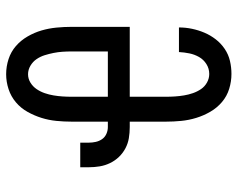

<svg xmlns="http://www.w3.org/2000/svg" viewBox="-96 -688 791 640"><g transform="rotate(-90 300.0 -367.5)"><path d="M374 8Q349 8 324.5 0.5Q300 -7 280.5 -23.5Q261 -40 248 -62.5Q235 -85 227.5 -109.5Q220 -134 217.5 -159.5Q215 -185 215 -210V-331H197Q178 -331 160 -334Q142 -337 126 -345.5Q110 -354 97.5 -367Q85 -380 77 -396.5Q69 -413 66 -431Q63 -449 63 -467V-496H145V-467Q145 -456 147.5 -444.5Q150 -433 156.5 -423.5Q163 -414 174 -409Q185 -404 197 -404H215V-525Q215 -550 217.5 -575.5Q220 -601 227.5 -625Q235 -649 247.5 -671.5Q260 -694 279.5 -710.5Q299 -727 323.5 -735Q348 -743 373 -743Q399 -743 423.5 -735Q448 -727 467 -710.5Q486 -694 499 -671.5Q512 -649 519 -625Q526 -601 528.5 -575.5Q531 -550 531 -525V-331H298V-210Q298 -195 299 -180Q300 -165 302.5 -150Q305 -135 310 -120.5Q315 -106 323.5 -93.5Q332 -81 345.5 -73.5Q359 -66 374 -66Q392 -66 407 -75.5Q422 -85 430.5 -100Q439 -115 442.5 -132Q446 -149 447 -167H529Q529 -145 524.5 -123.5Q520 -102 511.5 -82Q503 -62 489.5 -44.5Q476 -27 457.5 -14.5Q439 -2 417.5 3Q396 8 374 8ZM449 -404V-525Q449 -540 448 -555Q447 -570 444 -585Q441 -600 436.5 -614.5Q432 -629 423.5 -641.5Q415 -654 401.5 -662Q388 -670 373 -670Q358 -670 345 -662Q332 -654 323.5 -641.5Q315 -629 310 -614.5Q305 -600 302.5 -585Q300 -570 299 -555Q298 -540 298 -525V-404Z"/></g></svg>

Font: Zed Mono Extended
Style: Regular
Weight: 400
Width: 7
Monospace: yes
Designer: Belleve Invis
Foundry: Belleve Invis
Version: Version 1.0.0; ttfautohint (v1.8.4)